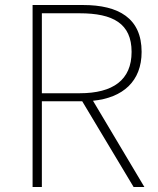

<svg xmlns="http://www.w3.org/2000/svg" viewBox="-20 -746 629 766"><path d="M147 -374V-693H298C431 -693 505 -652 505 -539C505 -427 431 -374 298 -374ZM556 0 351 -344C471 -356 545 -422 545 -539C545 -673 454 -726 311 -726H110V0H147V-342H308L513 0Z"/></svg>

Font: Noto Sans CJK KR Thin
Style: Regular
Weight: 250
Designer: Ryoko NISHIZUKA (kana & ideographs); Paul D. Hunt (Latin, Greek & Cyrillic); Wenlong ZHANG (bopomofo); Sandoll Communica
Foundry: Adobe Systems Incorporated
Version: Version 1.002;PS 1.002;hotconv 1.0.82;makeotf.lib2.5.63406